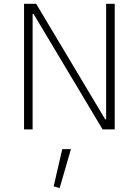

<svg xmlns="http://www.w3.org/2000/svg" viewBox="-20 -678 727 1006"><path d="M306.2 103.5H351.6L292.5 307.6L261.2 298.3ZM536.1 -658.2H581.1V0H517.6L155.8 -605H150.9V0H106V-658.2H169.4L531.2 -52.7H536.1Z"/></svg>

Font: Estedad-FD ExtraLight
Style: Regular
Weight: 200
Designer: Amin Abedi
Version: Version 7.3